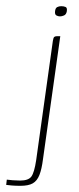

<svg xmlns="http://www.w3.org/2000/svg" viewBox="-68 -516 256 621"><path d="M-2 85Q-17 85 -29.5 84Q-42 83 -48 82L-46 65Q-41 66 -27 67Q-13 68 -3 68Q24 68 33.5 55Q43 42 49 2L103 -384Q104 -389 105 -392.5Q106 -396 109 -397.5Q112 -399 118 -399H127L71 -1Q67 31 59.5 50Q52 69 38 77Q24 85 -2 85ZM126 -463Q120 -463 114.5 -466Q109 -469 110 -479Q111 -490 117 -493Q123 -496 130 -496Q138 -496 144 -493.5Q150 -491 148 -479Q146 -469 139 -466Q132 -463 126 -463Z"/></svg>

Font: Genos Thin Thin
Style: Italic
Weight: 250
Italic angle: -8°
Version: Version 1.010